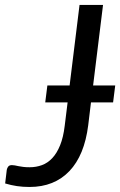

<svg xmlns="http://www.w3.org/2000/svg" viewBox="-38 -736 478 764"><path d="M412 -328.5H324L313 -237.5Q305.5 -178 286.8 -132.2Q268 -86.5 238.2 -55.2Q208.5 -24 168.8 -8Q129 8 79.5 8Q52.5 8 29.2 4.5Q6 1 -17.5 -6L-11 -60.5Q-9.5 -68 -5 -73.5Q-0.5 -79 9.5 -79Q15 -79 21.2 -77.8Q27.5 -76.5 35.8 -74.8Q44 -73 54.8 -71.8Q65.5 -70.5 80 -70.5Q106 -70.5 129 -79Q152 -87.5 170.2 -107Q188.5 -126.5 201.2 -158Q214 -189.5 219.5 -235.5L231 -328.5H142L150.5 -396H239L278.5 -716.5H372L332.5 -396H420.5Z"/></svg>

Font: Lato 2
Style: Italic
Weight: 400
Italic angle: -7°
Designer: Lukasz Dziedzic with Adam Twardoch and Botio Nikoltchev
Foundry: tyPoland Lukasz Dziedzic
Version: Version 2.015; 2015-08-06; http://www.latofonts.com/